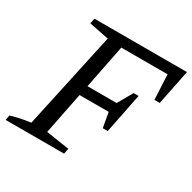

<svg xmlns="http://www.w3.org/2000/svg" viewBox="-157 -795 944 942"><g transform="rotate(30 315.5 -324.0)"><path d="M422 -203 407 -287H242L195 -51L326 -31L320 0H-11L-6 -28Q51 -45 105 -51L223 -596L112 -618L118 -648H642L602 -450H572L565 -591H303L254 -344H419L467 -428H495L450 -203Z"/></g></svg>

Font: Piazzolla
Style: Italic
Weight: 400
Italic angle: -11.3°
Designer: Juan Pablo del Peral
Foundry: Huerta Tipografica
Version: Version 1.330